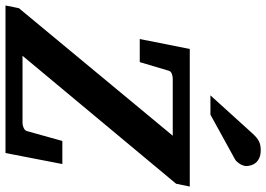

<svg xmlns="http://www.w3.org/2000/svg" viewBox="-176 -814 969 699"><g transform="rotate(90 308.5 -464.5)"><path d="M627.9 -621.1 162.1 -62H408.2Q415.5 -62 424.6 -66.2Q433.6 -70.3 436 -77.1L472.2 -207H556.2L516.1 0H-21L-11.2 -48.8L453.1 -608.9H245.1Q237.3 -608.9 228.3 -605.7Q219.2 -602.5 216.8 -595.2L185.1 -488.8H101.1L137.2 -670.9H638.2ZM563.5 -876.5Q563.5 -871.6 561.5 -865.5Q559.6 -859.4 555.9 -853.5Q552.2 -847.7 547.6 -842.5Q543 -837.4 537.1 -834.5L376.5 -746.1H306.2L443.4 -897.5Q451.7 -906.7 458.7 -912.8Q465.8 -918.9 473.1 -922.6Q480.5 -926.3 488.3 -927.7Q496.1 -929.2 506.3 -929.2Q522.5 -929.2 533.4 -924.3Q544.4 -919.4 551 -911.9Q557.6 -904.3 560.5 -894.8Q563.5 -885.3 563.5 -876.5Z"/></g></svg>

Font: Charis SIL Afr
Style: Bold Italic
Weight: 700
Italic angle: -11°
Foundry: SIL International
Version: Version 5.000